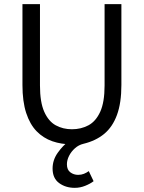

<svg xmlns="http://www.w3.org/2000/svg" viewBox="-20 -676 685 915"><path d="M336.3 219.2Q292.6 219.2 261.6 196.3Q230.6 173.4 230.6 127.3Q230.6 86.4 255.3 51.8Q279.9 17.3 307.9 -3.3L322.8 12Q272.5 12 229.4 -2.9Q186.3 -17.9 154.4 -50.6Q122.5 -83.4 104.7 -137.9Q87 -192.4 87 -271V-656.3H170.5V-268.7Q170.5 -189.1 190.8 -143.5Q211.1 -97.9 245.5 -78.9Q280 -60 322.8 -60Q366.3 -60 401.6 -78.9Q436.9 -97.9 457.7 -143.5Q478.4 -189.1 478.4 -268.7V-656.3H558.5V-271Q558.5 -185.5 537.4 -128.1Q516.3 -70.8 476.3 -37.8Q436.2 -4.8 377.6 9.3Q354.8 14.7 337.2 30.5Q319.5 46.2 309.2 66.6Q298.9 87 298.9 106.9Q298.9 133.1 315.2 145.2Q331.4 157.3 352.3 157.3Q367.4 157.3 379.9 152.3Q392.3 147.3 403.1 139.5L426 187.5Q410.3 199.7 386.1 209.4Q361.9 219.2 336.3 219.2Z"/></svg>

Font: SourceSans3VF
Style: Regular
Weight: 200
Designer: Paul D. Hunt
Foundry: Adobe
Version: Version 3.052;hotconv 1.1.0;makeotfexe 2.6.0